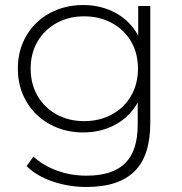

<svg xmlns="http://www.w3.org/2000/svg" viewBox="-20 -546 726 764"><path d="M578 -522H530V-404C509.3 -442.7 479.7 -472.7 441 -494C402.3 -515.3 359 -526 311 -526C262.3 -526 218.2 -515.3 178.5 -494C138.8 -472.7 107.7 -442.7 85 -404C62.3 -365.3 51 -321.7 51 -273C51 -224.3 62.3 -180.7 85 -142C107.7 -103.3 138.8 -73.2 178.5 -51.5C218.2 -29.8 262.3 -19 311 -19C358.3 -19 401 -29.3 439 -50C477 -70.7 506.7 -100 528 -138V-50C528 19.3 511.3 70.5 478 103.5C444.7 136.5 393.3 153 324 153C282.7 153 243.7 146.3 207 133C170.3 119.7 139 101 113 77L86 115C112 141 146.3 161.3 189 176C231.7 190.7 277 198 325 198C409.7 198 473 177.3 515 136C557 94.7 578 30.7 578 -56ZM425 -90.5C392.3 -72.8 355.7 -64 315 -64C274.3 -64 237.8 -72.8 205.5 -90.5C173.2 -108.2 147.8 -132.8 129.5 -164.5C111.2 -196.2 102 -232.3 102 -273C102 -313.7 111.2 -349.7 129.5 -381C147.8 -412.3 173.2 -436.8 205.5 -454.5C237.8 -472.2 274.3 -481 315 -481C355.7 -481 392.3 -472.2 425 -454.5C457.7 -436.8 483.2 -412.3 501.5 -381C519.8 -349.7 529 -313.7 529 -273C529 -232.3 519.8 -196.2 501.5 -164.5C483.2 -132.8 457.7 -108.2 425 -90.5Z"/></svg>

Font: Montserrat Custom ExtraLight
Style: Regular
Weight: 300
Designer: Julieta Ulanovsky
Foundry: Julieta Ulanovsky
Version: Version 7.200